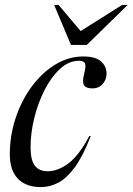

<svg xmlns="http://www.w3.org/2000/svg" viewBox="-20 -752 540 782"><path d="M302 -504.5Q260.5 -504.5 224.8 -471.8Q189 -439 162 -386.2Q135 -333.5 119.8 -272Q104.5 -210.5 104.5 -152.5Q104.5 -99.5 122 -77Q139.5 -54.5 174.5 -54.5Q215 -54.5 258 -86Q301 -117.5 344 -198.5L349.5 -197.5Q318.5 -117.5 285.8 -72.2Q253 -27 218.5 -8.5Q184 10 146 10Q86 10 53 -24Q20 -58 20 -123Q20 -200.5 44 -272.2Q68 -344 109.8 -400.2Q151.5 -456.5 205.5 -489.2Q259.5 -522 319 -522Q369 -522 391.5 -501.8Q414 -481.5 414 -452Q414 -429 398.8 -410.5Q383.5 -392 355.5 -392Q331 -392 322.5 -404.5Q314 -417 322.5 -450Q331 -483 326 -493.8Q321 -504.5 302 -504.5ZM500 -732 333.5 -569H269L200.5 -732H218.5L308.5 -625.5L477.5 -732Z"/></svg>

Font: Newsreader 72pt
Style: Italic
Weight: 400
Italic angle: -17°
Designer: Hugues Gentile
Foundry: Production Type
Version: Version 1.003; ttfautohint (v1.8.3)